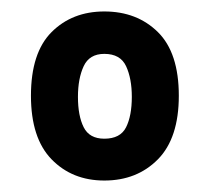

<svg xmlns="http://www.w3.org/2000/svg" viewBox="-20 -730 366 335"><path d="M162 -415Q106 -415 70 -452Q34 -489 34 -563Q34 -638 70 -674Q106 -710 162 -710Q219 -710 255.5 -674Q292 -638 292 -563Q292 -489 255.5 -452Q219 -415 162 -415ZM162 -488Q190 -488 200 -508Q210 -528 210 -561Q210 -593 200 -614.5Q190 -636 162 -636Q136 -636 126 -614.5Q116 -593 116 -561Q116 -528 126 -508Q136 -488 162 -488Z"/></svg>

Font: Kreon
Style: Regular
Weight: 400
Designer: Julia Petretta
Foundry: Julia Petretta and Eli Heuer
Version: Version 2.002